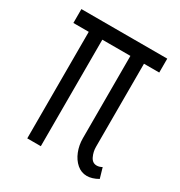

<svg xmlns="http://www.w3.org/2000/svg" viewBox="-139 -655 720 766"><g transform="rotate(30 221.0 -272.0)"><path d="M279.8 -111.3V-490.7H150.4V0H87.9V-490.7H17.1V-554.7H412.6V-490.7H342.3V-107.9Q342.3 -85 352.1 -64.7Q361.8 -44.4 381.8 -44.4Q393.6 -44.4 405.8 -51.3L419.4 -4.4Q392.1 11.2 368.2 11.2Q342.3 11.2 322.3 -6.1Q302.2 -23.4 291 -51.5Q279.8 -79.6 279.8 -111.3Z"/></g></svg>

Font: Decalotype Light
Style: Regular
Weight: 300
Designer: Alfredo Marco Pradil
Foundry: Alfredo Marco Pradil
Version: Version 1.0